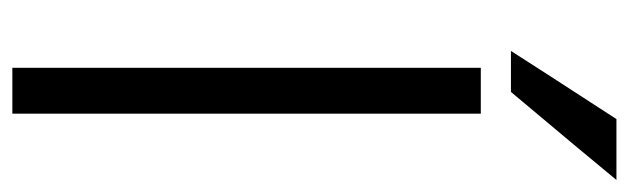

<svg xmlns="http://www.w3.org/2000/svg" viewBox="-374 -645 1019 311"><g transform="rotate(90 135.5 -489.5)"><path d="M62.5 -807.6Q89.8 -850.6 172.9 -978.5Q197.3 -978.5 271.5 -978.5Q236.3 -935.5 128.9 -807.6Q112.3 -807.6 62.5 -807.6ZM89.8 0Q89.8 -189.5 89.8 -758.8Q108.4 -758.8 164.1 -758.8Q164.1 -569.3 164.1 0Q145.5 0 89.8 0Z"/></g></svg>

Font: Gothic A1
Style: Regular
Weight: 400
Designer: HanYang I&C Co.,Ltd.
Version: Version 2.50